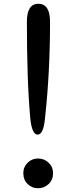

<svg xmlns="http://www.w3.org/2000/svg" viewBox="-20 -1003 370 1021"><path d="M219.2 -373Q210.9 -287.1 180.2 -287.1Q149.9 -287.1 141.1 -373Q130.9 -486.8 127 -615Q123 -743.2 123 -887.2Q123 -982.9 184.1 -982.9Q246.1 -982.9 246.1 -887.2Q246.1 -753.9 239.5 -626Q232.9 -498 219.2 -373ZM182.1 -160.2Q214.8 -160.2 238.5 -137.7Q262.2 -115.2 262.2 -82Q262.2 -46.9 238.5 -24.4Q214.8 -2 182.1 -2Q149.9 -2 127 -24.4Q104 -46.9 104 -82Q104 -115.2 127 -137.7Q149.9 -160.2 182.1 -160.2Z"/></svg>

Font: DimaBlue
Style: Bold
Weight: 700
Designer: R.Balvardi
Foundry: Dima Software Group
Version: Version 1.00;February 3, 2019;FontCreator 11.5.0.2427 64-bit